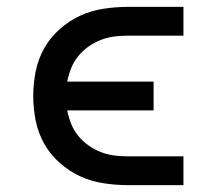

<svg xmlns="http://www.w3.org/2000/svg" viewBox="-20 -540 640 560"><path d="M354 0Q318 0 282 -5.5Q246 -11 213.5 -26Q181 -41 153.5 -65.5Q126 -90 108.5 -121.5Q91 -153 84 -188.5Q77 -224 77 -260Q77 -296 84 -331.5Q91 -367 108.5 -398.5Q126 -430 153.5 -454.5Q181 -479 213.5 -494Q246 -509 282 -514.5Q318 -520 354 -520H515V-436H354Q333 -436 313 -433.5Q293 -431 274 -423.5Q255 -416 238 -404Q221 -392 208 -376Q195 -360 187.5 -341Q180 -322 176 -302H428V-218H176Q180 -198 187.5 -179Q195 -160 208 -144Q221 -128 238 -116Q255 -104 274 -96.5Q293 -89 313 -86.5Q333 -84 354 -84H515V0Z"/></svg>

Font: Iosevka Fixed Medium Extended
Style: Regular
Weight: 500
Width: 7
Monospace: yes
Designer: Belleve Invis
Foundry: Belleve Invis
Version: Version 24.1.1; ttfautohint (v1.8.4)